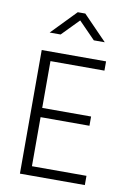

<svg xmlns="http://www.w3.org/2000/svg" viewBox="-96 -942 692 1002"><g transform="rotate(10 250.0 -441.0)"><path d="M107 -752 233 -882H273L399 -752H341L253 -842L165 -752ZM82 0V-655H423V-606H137V-358H396V-309H137V-49H426V0Z"/></g></svg>

Font: Lekton
Style: Regular
Weight: 400
Designer: Paolo Mazzetti, Luciano Perondi, Raffaele Flato, Elena Papassissa, Emilio Macchia, Michela Povoleri, Tobias Seemiller, R
Version: Version 34.000